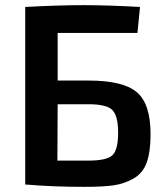

<svg xmlns="http://www.w3.org/2000/svg" viewBox="-20 -717 647 746"><path d="M324 -404Q459 -404 512 -358.5Q565 -313 565 -196Q565 -127 550 -85.5Q535 -44 499 -23.5Q463 -3 422 3Q381 9 309 9Q185 9 81 0H78V-690Q211 -697 303 -697Q396 -697 524 -690L514 -589H204V-404ZM324 -93Q395 -93 417 -114Q439 -135 439 -201Q439 -266 417 -289Q395 -312 324 -312H204L203 -93Z"/></svg>

Font: Exo 2 Semi Bold
Style: Regular
Weight: 600
Designer: Natanael Gama
Version: Version 1.001;PS 001.001;hotconv 1.0.88;makeotf.lib2.5.64775